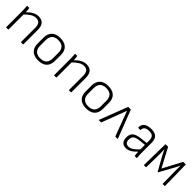

<svg xmlns="http://www.w3.org/2000/svg" viewBox="343 -1778 3073 3073"><g transform="rotate(45 1879.5 -241.5)"><path d="M91 0Q84 0 84 -7V-367Q84 -393 82 -423Q80 -453 78 -475Q77 -483 85 -483H122Q128 -483 130 -477Q132 -461 134 -438.5Q136 -416 137 -395Q186 -445 233 -470Q280 -495 331 -495Q400 -495 436.5 -454.5Q473 -414 473 -330V-7Q473 0 466 0H426Q420 0 420 -7V-327Q420 -448 320 -448Q275 -448 231.5 -422Q188 -396 137 -345V-7Q137 0 131 0Z M821 12Q727 12 676 -35.5Q625 -83 625 -175V-308Q625 -399 676 -447Q727 -495 821 -495Q916 -495 967 -447.5Q1018 -400 1018 -308V-175Q1018 -84 967 -36Q916 12 821 12ZM821 -36Q965 -36 965 -181V-302Q965 -448 821 -448Q678 -448 678 -302V-181Q678 -36 821 -36Z M1177 0Q1170 0 1170 -7V-367Q1170 -393 1168 -423Q1166 -453 1164 -475Q1163 -483 1171 -483H1208Q1214 -483 1216 -477Q1218 -461 1220 -438.5Q1222 -416 1223 -395Q1272 -445 1319 -470Q1366 -495 1417 -495Q1486 -495 1522.5 -454.5Q1559 -414 1559 -330V-7Q1559 0 1552 0H1512Q1506 0 1506 -7V-327Q1506 -448 1406 -448Q1361 -448 1317.5 -422Q1274 -396 1223 -345V-7Q1223 0 1217 0Z M1907 12Q1813 12 1762 -35.5Q1711 -83 1711 -175V-308Q1711 -399 1762 -447Q1813 -495 1907 -495Q2002 -495 2053 -447.5Q2104 -400 2104 -308V-175Q2104 -84 2053 -36Q2002 12 1907 12ZM1907 -36Q2051 -36 2051 -181V-302Q2051 -448 1907 -448Q1764 -448 1764 -302V-181Q1764 -36 1907 -36Z M2190 0Q2181 0 2184 -8L2364 -475Q2367 -483 2375 -483H2419Q2427 -483 2430 -475L2610 -8Q2614 0 2605 0H2563Q2557 0 2555 -5L2442 -306Q2432 -335 2420.5 -365Q2409 -395 2398 -424H2397Q2386 -394 2375 -364Q2364 -334 2352 -303L2239 -5Q2238 0 2232 0Z M2807 12Q2748 12 2719 -22Q2690 -56 2690 -119Q2690 -191 2733.5 -226.5Q2777 -262 2880 -272L2986 -284V-336Q2986 -396 2961.5 -422Q2937 -448 2878 -448Q2769 -448 2769 -364Q2769 -358 2762 -358H2722Q2716 -358 2715 -369Q2712 -427 2755 -461Q2798 -495 2880 -495Q2961 -496 3000 -458Q3039 -420 3039 -337V-116Q3039 -84 3040.5 -57Q3042 -30 3045 -7Q3046 0 3038 0H3002Q2996 0 2994 -9Q2993 -23 2990.5 -45.5Q2988 -68 2988 -90Q2936 -35 2893 -11.5Q2850 12 2807 12ZM2743 -122Q2743 -35 2819 -35Q2855 -35 2895.5 -60Q2936 -85 2986 -139V-242L2879 -231Q2804 -223 2773.5 -198Q2743 -173 2743 -122Z M3210 0Q3203 0 3203 -7L3211 -477Q3211 -483 3218 -483H3265Q3270 -483 3273 -478L3441 -161L3609 -478Q3612 -483 3616 -483H3665Q3671 -483 3671 -477L3679 -7Q3679 0 3673 0H3635Q3628 0 3628 -7L3624 -292Q3624 -313 3624.5 -349Q3625 -385 3626 -410H3624Q3613 -387 3602.5 -366Q3592 -345 3582 -327L3447 -82Q3445 -79 3441 -79Q3437 -79 3435 -82L3297 -330Q3288 -348 3278 -368Q3268 -388 3258 -410H3256Q3257 -386 3258 -352Q3259 -318 3259 -298L3254 -7Q3254 0 3248 0Z"/></g></svg>

Font: Sofia Sans Light
Style: Regular
Weight: 300
Designer: Botio Nikoltchev, Ani Petrova
Foundry: lettersoup
Version: Version 4.100; ttfautohint (v1.8.3)